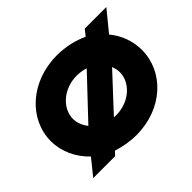

<svg xmlns="http://www.w3.org/2000/svg" viewBox="-118 -690 899 899"><g transform="rotate(-45 331.5 -241.0)"><path d="M32 -241C32 -170 63 -106 114 -57L50 22H195L213 3C251 15 292 23 336 23C510 23 636 -97 636 -241C636 -301 615 -356 578 -401L660 -501H517L493 -471C448 -492 394 -505 336 -505C162 -505 32 -385 32 -241ZM207 -167C190 -188 179 -214 179 -241C179 -312 249 -372 334 -372C355 -372 372 -369 392 -363ZM320 -111 480 -283C485 -271 489 -256 489 -241C489 -170 420 -110 334 -110C329 -110 326 -110 320 -111Z"/></g></svg>

Font: Bluebird
Style: SfBdExt
Weight: 700
Designer: Jasper
Foundry: Cannot Into Space Fonts
Version: Version 0.98